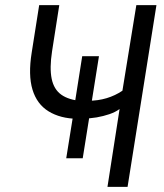

<svg xmlns="http://www.w3.org/2000/svg" viewBox="-20 -725 636 745"><path d="M397 0 444 -302Q428 -290 404.5 -282Q381 -274 355 -269.5Q329 -265 302 -265L328 -280L301 -111H237L264 -279L280 -264Q214 -265 168.5 -293Q123 -321 106 -377.5Q89 -434 103 -521L132 -705H210L182 -526Q172 -461 180.5 -419.5Q189 -378 218 -357.5Q247 -337 297 -333L270 -323L299 -507H364L335 -325L322 -334Q360 -334 393.5 -344Q427 -354 455 -373L509 -705H587L475 0Z"/></svg>

Font: Nunito Sans 10pt Condensed
Style: Italic
Weight: 400
Width: 3
Italic angle: -9°
Designer: Vernon Adams
Foundry: Vernon Adams
Version: Version 3.101;gftools[0.9.27]